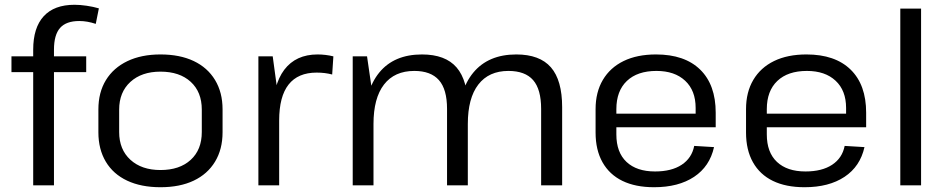

<svg xmlns="http://www.w3.org/2000/svg" viewBox="-20 -776 3962 804"><path d="M119 -568Q119 -660 163 -708Q207 -756 292 -756Q315 -756 342.5 -752Q370 -748 394 -741L381 -676Q363 -682 346 -685Q329 -688 312 -688Q257 -688 231.5 -659Q206 -630 206 -568V0H119ZM28 -540H341V-474H28Z M652 8Q571 8 512.5 -19.5Q454 -47 423 -99Q392 -151 392 -222V-318Q392 -389 423.5 -440.5Q455 -492 513.5 -520Q572 -548 652 -548Q733 -548 791 -520.5Q849 -493 880.5 -441Q912 -389 912 -318V-222Q912 -151 880.5 -99Q849 -47 791 -19.5Q733 8 652 8ZM652 -64Q732 -64 778.5 -106.5Q825 -149 825 -223V-317Q825 -391 778.5 -433.5Q732 -476 652 -476Q573 -476 526 -433Q479 -390 479 -317V-223Q479 -150 526 -107Q573 -64 652 -64Z M1062 -540H1122L1149 -341V0H1062ZM1122 -296Q1122 -420 1170.5 -484Q1219 -548 1310 -548Q1326 -548 1343 -546Q1360 -544 1376 -540L1371 -464Q1341 -472 1306 -472Q1228 -472 1188.5 -422Q1149 -372 1149 -271Z M2246 -320Q2246 -402 2212.5 -440.5Q2179 -479 2109 -479Q2027 -479 1983 -422Q1939 -365 1939 -257L1899 -188V-254Q1899 -396 1962 -472Q2025 -548 2142 -548Q2240 -548 2287 -494Q2334 -440 2334 -327V0H2246ZM1457 -540H1517L1544 -354V0H1457ZM1852 -320Q1852 -402 1818 -440.5Q1784 -479 1715 -479Q1632 -479 1588 -422Q1544 -365 1544 -257L1506 -188V-254Q1506 -396 1568 -472Q1630 -548 1747 -548Q1845 -548 1892 -493.5Q1939 -439 1939 -327V0H1852Z M2719 8Q2641 8 2586.5 -18.5Q2532 -45 2503 -96.5Q2474 -148 2474 -221V-319Q2474 -390 2504.5 -441.5Q2535 -493 2591.5 -520.5Q2648 -548 2727 -548Q2847 -548 2912 -484.5Q2977 -421 2977 -304V-243H2544V-300H2907L2893 -277V-324Q2893 -397 2849 -438Q2805 -479 2729 -479Q2649 -479 2605 -437Q2561 -395 2561 -319V-213Q2561 -138 2603.5 -98Q2646 -58 2723 -58Q2792 -58 2834.5 -86Q2877 -114 2887 -165L2970 -160Q2952 -79 2886.5 -35.5Q2821 8 2719 8Z M3349 8Q3271 8 3216.5 -18.5Q3162 -45 3133 -96.5Q3104 -148 3104 -221V-319Q3104 -390 3134.5 -441.5Q3165 -493 3221.5 -520.5Q3278 -548 3357 -548Q3477 -548 3542 -484.5Q3607 -421 3607 -304V-243H3174V-300H3537L3523 -277V-324Q3523 -397 3479 -438Q3435 -479 3359 -479Q3279 -479 3235 -437Q3191 -395 3191 -319V-213Q3191 -138 3233.5 -98Q3276 -58 3353 -58Q3422 -58 3464.5 -86Q3507 -114 3517 -165L3600 -160Q3582 -79 3516.5 -35.5Q3451 8 3349 8Z M3837 -740V0H3750V-740Z"/></svg>

Font: Pathway Extreme
Style: Regular
Weight: 400
Designer: Eduardo Rodriguez Tunni
Foundry: Eduardo Rodriguez Tunni
Version: Version 1.001;gftools[0.9.26]